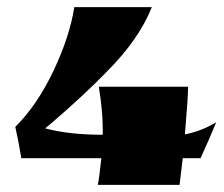

<svg xmlns="http://www.w3.org/2000/svg" viewBox="-20 -520 630 540"><path d="M269 -141V-157Q269 -207 258 -276H509Q509 -246 500 -142Q546 -151 588 -176Q568 -127 544 -75H494L485 0H255Q259 -17 265 -75H40Q31 -129 23 -163Q85 -225 130.5 -321Q176 -417 189 -500H407Q371 -409 280 -318Q216 -252 125 -174L107 -159Q174 -141 269 -141Z"/></svg>

Font: Ruslan Display
Style: Regular
Weight: 400
Version: Version 1.001